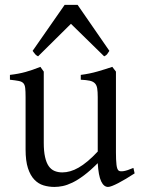

<svg xmlns="http://www.w3.org/2000/svg" viewBox="-20 -738 570 773"><path d="M522 -40Q503.9 -28.3 487.3 -18.3Q470.7 -8.3 456.5 -1Q442.4 6.3 431.6 10.5Q420.9 14.6 415 14.6Q397.9 14.6 387.2 -8.1Q376.5 -30.8 373.5 -81.1Q343.3 -50.8 318.1 -32Q293 -13.2 271.7 -2.9Q250.5 7.3 232.7 11Q214.8 14.6 199.2 14.6Q176.3 14.6 155.3 8.3Q134.3 2 118.2 -14.9Q102.1 -31.7 92.5 -61Q83 -90.3 83 -136.2V-347.2Q83 -370.6 81.5 -383.5Q80.1 -396.5 74 -403.1Q67.9 -409.7 55.2 -412.1Q42.5 -414.6 20 -417V-436.5Q37.6 -438.5 53 -441.4Q68.4 -444.3 82.8 -448.2Q97.2 -452.1 111.8 -457.3Q126.5 -462.4 142.6 -468.8L156.2 -449.7V-163.1Q156.2 -128.9 161.4 -106Q166.5 -83 176 -69.3Q185.5 -55.7 199.5 -49.8Q213.4 -43.9 231 -43.9Q246.6 -43.9 262.9 -48.6Q279.3 -53.2 296.6 -63.2Q314 -73.2 333 -89.1Q352.1 -105 373.5 -127.9V-347.2Q373.5 -369.1 371.3 -382.3Q369.1 -395.5 361.8 -402.8Q354.5 -410.2 341.1 -413.1Q327.6 -416 305.2 -417V-436.5Q340.3 -440.9 372.6 -450.2Q404.8 -459.5 432.1 -468.8L446.8 -449.7V-124Q446.8 -93.8 449 -74.7Q451.2 -55.7 458 -50.8Q463.9 -46.9 478 -49.1Q492.2 -51.3 517.1 -62ZM420.4 -533.2Q414.6 -523.9 411.1 -519.5Q407.7 -515.1 399.4 -511.2L265.6 -642.1L133.3 -511.2Q129.4 -513.2 126.7 -515.1Q124 -517.1 121.8 -519.5Q119.6 -522 117.2 -525.4Q114.7 -528.8 111.3 -533.2L240.2 -718.3H292.5Z"/></svg>

Font: Gentium Plus Am
Style: Regular
Weight: 400
Designer: J. Victor Gaultney, Annie Olsen, Iska Routamaa, Becca Hirsbrunner
Foundry: SIL International
Version: Version 5.000